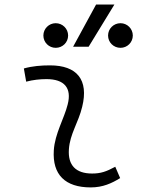

<svg xmlns="http://www.w3.org/2000/svg" viewBox="-20 -815 626 845"><path d="M487.3 -81.1C447.3 -59.6 423.3 -51.3 385.3 -51.3C314 -51.3 278.3 -87.4 283.2 -157.7C287.6 -225.6 325.2 -275.4 341.8 -345.2C371.1 -463.9 318.8 -527.3 200.2 -527.3C161.6 -527.3 123 -524.4 85 -513.7L95.2 -455.6C125 -463.4 154.8 -466.8 184.6 -466.8C262.7 -466.8 296.9 -428.2 277.8 -355C262.7 -293.9 221.2 -226.1 216.8 -153.3C210 -46.4 266.6 9.8 379.4 9.8C432.6 9.8 471.7 -8.3 508.8 -31.2ZM301.8 -609.4H370.1L483.4 -794.9H402.8ZM510.3 -604.5C540 -604.5 564.5 -628.4 564.5 -658.7C564.5 -688.5 540 -712.9 510.3 -712.9C480 -712.9 455.6 -688.5 455.6 -658.7C455.6 -628.4 480 -604.5 510.3 -604.5ZM225.1 -604.5C255.4 -604.5 279.8 -628.4 279.8 -658.7C279.8 -688.5 255.4 -712.9 225.1 -712.9C195.3 -712.9 170.9 -688.5 170.9 -658.7C170.9 -628.4 195.3 -604.5 225.1 -604.5Z"/></svg>

Font: Cascadia Mono PL Light
Style: Italic
Weight: 300
Italic angle: -10°
Monospace: yes
Designer: Aaron Bell
Foundry: Saja Typeworks
Version: Version 2404.023